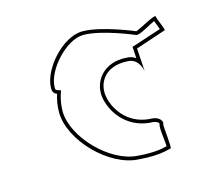

<svg xmlns="http://www.w3.org/2000/svg" viewBox="-85 -973 884 775"><g transform="rotate(-15 357.0 -586.0)"><path d="M137 -676C137 -661 143 -653 155 -649C147 -626 143 -600 143 -574C144 -456 283 -314 404 -308C496 -300 532 -317 540 -317C547 -317 534 -414 537 -420C542 -426 536 -454 488 -454C396 -462 350 -536 342 -591C334 -646 370 -708 463 -702C511 -702 520 -646 520 -646L514 -742L640 -784C647 -784 620 -837 620 -848C620 -858 536 -810 529 -810C529 -810 398 -866 318 -866C236 -866 137 -756 137 -676ZM152 -676C152 -747 246 -851 318 -851C396 -851 523 -796 526 -795H529C546 -795 585 -821 609 -831C614 -817 619 -804 623 -794L498 -753L501 -705C489 -713 478 -717 463 -717C366 -724 318 -654 327 -589C336 -529 386 -448 487 -439H488C517 -439 522 -428 523 -426C516 -407 527 -354 527 -330C510 -326 476 -317 405 -323C292 -329 159 -465 158 -574C158 -598 162 -623 169 -644L174 -658L160 -663C154 -665 152 -666 152 -676Z"/></g></svg>

Font: Ampere
Style: OuLn
Weight: 400
Version: Version 1